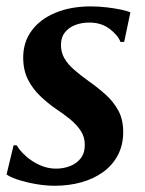

<svg xmlns="http://www.w3.org/2000/svg" viewBox="-20 -570 453 600"><path d="M368 -439H356.5Q348.5 -460 322.5 -479.8Q296.5 -499.5 259 -499.5Q235 -499.5 215 -491.8Q195 -484 183 -469Q171 -454 170.5 -431.5Q170 -407.5 181 -388.2Q192 -369 212 -351.8Q232 -334.5 257 -316.5Q285.5 -296.5 310 -274.5Q334.5 -252.5 349.8 -224.5Q365 -196.5 365 -157.5Q365 -116.5 348.2 -85Q331.5 -53.5 302 -32.2Q272.5 -11 233.8 -0.2Q195 10.5 151 10.5Q122.5 10.5 91.2 5Q60 -0.5 35.2 -8.8Q10.5 -17 0.5 -25L22.5 -116H32Q42 -99 61 -82Q80 -65 104.5 -54Q129 -43 155 -43Q178 -43 198.5 -50.8Q219 -58.5 232 -75Q245 -91.5 245 -117.5Q245 -141.5 232.8 -160.5Q220.5 -179.5 199.8 -196.8Q179 -214 153 -231Q130 -247 106.8 -268.8Q83.5 -290.5 68 -320.2Q52.5 -350 52.5 -390Q52.5 -439 79.5 -475Q106.5 -511 154.2 -530.5Q202 -550 263.5 -550Q289 -550 314 -547Q339 -544 358.8 -539.8Q378.5 -535.5 387.5 -531.5Z"/></svg>

Font: Merriweather 60pt SemiBold
Style: Italic
Weight: 600
Italic angle: -7.8°
Version: Version 2.101